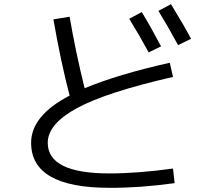

<svg xmlns="http://www.w3.org/2000/svg" viewBox="-20 -855 1040 925"><path d="M602.5 -764.6 663.1 -796.9Q708 -722.7 755.9 -631.8L696.3 -602.5Q652.3 -683.6 602.5 -764.6ZM743.2 -802.7 803.7 -835Q867.2 -731.4 900.4 -668L837.9 -637.7Q792 -722.7 743.2 -802.7ZM813.5 -484.4Q493.2 -411.1 351.6 -334.5Q210 -257.8 210 -167Q210 -19.5 506.8 -19.5Q643.6 -19.5 813.5 -43L821.3 27.3Q651.4 50.8 506.8 49.8Q129.9 49.8 129.9 -167Q129.9 -297.9 315.4 -394.5Q272.5 -558.6 237.3 -761.7L315.4 -774.4Q343.8 -607.4 387.7 -429.7Q545.9 -496.1 797.9 -552.7Z"/></svg>

Font: Mgen+ 1c regular
Style: Regular
Weight: 400
Designer: [Source Han Sans]
Ryoko NISHIZUKA  (kana & ideographs); Paul D. Hunt (Latin, Greek & Cyrillic); Wenlong ZHANG  (bopomofo
Version: Version 1.059.20150602